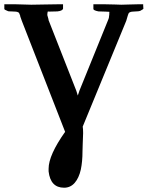

<svg xmlns="http://www.w3.org/2000/svg" viewBox="-51 -666 689 896"><path d="M252.9 -50.8 50.8 -568.8 43 -590.8H43.9Q38.1 -607.9 35.2 -607.9Q28.8 -611.8 21 -611.8L0 -612.8Q-11.2 -612.8 -13.2 -613.8Q-30.8 -620.6 -30.8 -624V-646H-6.8H22.9Q78.6 -644 95.2 -644Q96.2 -644 153.3 -645Q210.4 -646 217.8 -646H243.2V-625Q239.7 -615.2 216.8 -612.8L176.8 -611.8Q172.9 -611.8 172.9 -613.8Q169.9 -607.9 169.9 -599.1V-595.2Q172.4 -585 175.8 -574.2H174.8L305.2 -242.2L312 -220.2Q313.5 -223.6 315.9 -231.4Q318.4 -239.3 319.8 -243.2L454.1 -574.2Q458 -582 458 -590.8Q459 -593.8 459 -598.1V-609.9L463.9 -608.9Q459.5 -611.8 441.9 -611.8Q437.5 -611.8 425.3 -612.3Q413.1 -612.8 408.2 -612.8Q384.8 -617.7 384.8 -624V-646H409.2H439.9Q456.5 -646 485.8 -645L515.1 -644Q516.1 -644 551.8 -645Q587.4 -646 591.8 -646H617.2V-640.1L618.2 -625Q618.2 -623.5 603 -615.2Q595.7 -612.8 585 -612.8L568.8 -611.8Q559.6 -611.8 553.2 -607.9Q547.9 -604.5 544.9 -591.8Q543 -584.5 538.1 -568.8L335 -75.2Q336.9 -65.4 336.9 -44.9Q336.9 -26.4 335 5.9Q334 22 334 40Q334 87.9 326.2 125Q317.4 164.6 297.6 187.3Q277.8 210 248 210Q184.6 210 175.8 133.8V121.1Q175.8 58.1 252.9 -50.8Z"/></svg>

Font: Linux Libertine G
Style: Semibold
Weight: 600
Designer: Philipp H. Poll
Foundry: Philipp H. Poll
Version: Version 5.1.1